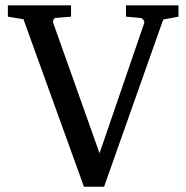

<svg xmlns="http://www.w3.org/2000/svg" viewBox="-20 -691 706 727"><path d="M598.1 -617.2 374 16.1H297.9L68.8 -618.2L9.8 -627.9V-670.9H249V-627.9L189.9 -623Q184.6 -622.1 182.1 -615.7Q179.7 -609.4 181.2 -605L356.9 -110.8L525.9 -603Q527.8 -608.9 523.2 -615.5Q518.6 -622.1 512.2 -623L457 -627.9V-670.9H655.8V-627.9Z"/></svg>

Font: Charis SIL Phon
Style: Regular
Weight: 400
Foundry: SIL International
Version: Version 5.000